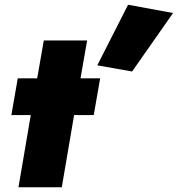

<svg xmlns="http://www.w3.org/2000/svg" viewBox="-20 -791 751 811"><path d="M521 -771 391 -515 538 -489 711 -736ZM55 -460 28 -305H110L58 0H241L293 -305H376L403 -460H320L348 -620H165L137 -460Z"/></svg>

Font: Jost* Black
Style: Italic
Weight: 900
Italic angle: -10°
Version: Version 3.7